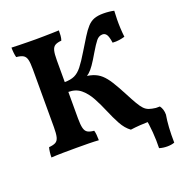

<svg xmlns="http://www.w3.org/2000/svg" viewBox="-149 -814 1068 1120"><g transform="rotate(-20 385.0 -254.5)"><path d="M533.3 9Q502.2 -13.5 480.2 -54Q458.2 -94.5 438.9 -140.7Q419.5 -186.9 397.2 -228.3Q374.9 -269.8 343.7 -296.2Q312.5 -322.7 265.8 -322.7V-383.8Q302.7 -383.8 327.2 -395Q351.6 -406.1 373.9 -434.3Q396.1 -462.4 426.1 -512.4Q455 -559.8 475.2 -592.3Q495.4 -624.8 514 -645.1Q532.5 -665.4 555.4 -674.2Q578.3 -683 613.6 -683Q631.4 -683 649.9 -681Q668.5 -679 679.5 -676Q678 -652 677.5 -623.5Q677 -595.1 678.5 -566.4Q680 -537.8 683 -513.3Q667.8 -508.8 648.4 -505.7Q628.9 -502.7 606.8 -504.3Q600.9 -544.2 591.4 -557.1Q582 -569.9 567.6 -569.9Q544.7 -569.9 528.5 -550Q512.4 -530 487 -487.2Q462.3 -444.6 445.4 -420.5Q428.6 -396.4 413.7 -383.6Q398.8 -370.9 378.3 -360.3L361.7 -376.8Q405.2 -374.8 434.4 -365.4Q463.6 -356.1 485.7 -336.2Q507.7 -316.3 529 -282.3Q550.3 -248.3 577.4 -196.5Q599.5 -153.7 614.6 -128.1Q629.6 -102.5 642.7 -88.6Q655.9 -74.8 672.4 -69Q688.9 -63.2 714 -60.2Q714 -55.2 713.2 -44.1Q712.4 -32.9 710.7 -20.7Q708.9 -8.6 705.3 0Q679.4 0 650.7 0.5Q622 1 592.3 3Q562.5 5 533.3 9ZM42.4 3Q42.4 -13.1 44.5 -30.1Q46.5 -47.1 50 -58.3Q77 -60.3 91.5 -68.3Q106 -76.3 111.2 -97.4Q116.4 -118.5 116.4 -158.3V-518.7Q116.4 -558.5 111.2 -578.5Q106 -598.6 91.5 -606.9Q77 -615.2 49.5 -617.7Q46 -629.4 44.2 -646.1Q42.4 -662.9 42.4 -679Q60.4 -678 86.9 -677.5Q113.5 -677 142.3 -676.5Q171.1 -676 193.2 -676Q216.2 -676 241.7 -676.5Q267.2 -677 292.2 -677.5Q317.2 -678 336.6 -679Q336.6 -662.3 335.6 -647.2Q334.6 -632 329.6 -617.7Q304.1 -615.7 290.1 -607.4Q276.2 -599.2 271 -578.8Q265.8 -558.5 265.8 -518.7V-158.3Q265.8 -118.5 271.3 -97.4Q276.7 -76.3 290.9 -68.3Q305.1 -60.3 330.1 -58.3Q333.6 -47.7 335.1 -30.9Q336.6 -14.1 336.6 3Q310.8 1 274.6 0.5Q238.4 0 198.4 0Q157.9 0 115.5 0.5Q73.1 1 42.4 3ZM650.9 166.6Q652.4 119.9 648.4 67.9Q644.4 15.8 634.8 -32.6L667 -60.2H738.5Q755.6 -37.8 755.6 -3.8Q749.6 29.4 746.8 73.1Q744.1 116.9 745.1 166.6Q725.9 173.7 699.8 173.7Q673.6 173.7 650.9 166.6Z"/></g></svg>

Font: Vollkorn
Style: Regular
Weight: 400
Designer: Friedrich Althausen
Foundry: Friedrich Althausen
Version: Version 5.001